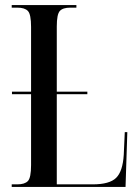

<svg xmlns="http://www.w3.org/2000/svg" viewBox="-20 -734 548 754"><path d="M26 0V-10H48Q77 -10 89.5 -23Q102 -36 102 -86V-364H27V-374H102V-628Q102 -678 89.5 -691Q77 -704 48 -704H26V-714H280V-704H256Q227 -704 215 -691Q203 -678 203 -630V-374H323V-364H203V-10H344Q410 -10 436 -35.5Q462 -61 466 -126L470 -215H480L473 0Z"/></svg>

Font: Noto Serif Display ExtraCondensed Medium
Style: Regular
Weight: 500
Width: 2
Designer: Monotype Design Team
Foundry: Monotype Imaging Inc.
Version: Version 2.009